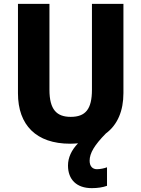

<svg xmlns="http://www.w3.org/2000/svg" viewBox="-20 -800 731 994"><path d="M444 32C444 -7 469 -49 528 -109C589 -154 619 -227 619 -318V-780H456V-336C456 -235 423 -195 346 -195C274 -195 236 -232 236 -335V-780H73V-317C73 -152 168 -56 343 -56C357 -56 371 -57 384 -58C350 -23 332 16 332 57C332 130 377 174 455 174C485 174 512 170 534 162V66C522 71 499 76 482 76C460 76 444 62 444 32Z"/></svg>

Font: Noto Sans Malayalam UI SemiCondensed ExtraBold
Style: Regular
Weight: 800
Width: 4
Designer: Jelle Bosma - Monotype Design Team
Foundry: Monotype Imaging Inc.
Version: Version 2.104